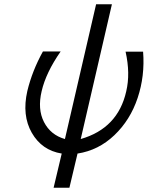

<svg xmlns="http://www.w3.org/2000/svg" viewBox="-20 -713 692 899"><path d="M108 -287Q131 -382 181 -472H264Q195 -373 175 -286Q155 -202 186 -141.5Q217 -81 284 -62L430 -693H504L358 -62Q532 -112 571 -285Q591 -369 568 -471H650Q659 -358 624.5 -254.5Q590 -151 515.5 -80Q441 -9 343 6L305 166H231L269 6Q176 -9 129 -91Q82 -173 108 -287Z"/></svg>

Font: Coval
Style: Light Italic
Weight: 300
Foundry: Context Ltd
Version: Version 001.000